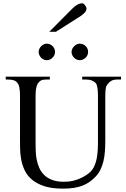

<svg xmlns="http://www.w3.org/2000/svg" viewBox="-20 -1126 763 1162"><path d="M687 -644.5Q666.5 -644.5 652.6 -636.2Q638.7 -627.9 627.4 -610.8Q621.6 -604 619.4 -586.9Q617.2 -569.8 617.2 -542V-272.5Q617.2 -238.3 614.7 -207.3Q612.3 -176.3 605.7 -149.2Q599.1 -122.1 587.9 -99.1Q576.7 -76.2 559.1 -57.6Q541 -38.6 521.5 -24.9Q502 -11.2 478.5 -2.2Q455.1 6.8 426.3 11.2Q397.5 15.6 360.8 15.6Q293 15.6 247.3 0.5Q201.7 -14.6 172.9 -39.3Q144 -64 129.2 -95.7Q114.3 -127.4 108.2 -160.9Q102.1 -194.3 101.6 -227.1Q101.1 -259.8 101.1 -285.6V-545.4Q101.1 -576.2 97.2 -595.9Q93.3 -615.7 84.5 -625.5Q76.7 -635.7 63.2 -640.1Q49.8 -644.5 29.8 -644.5H14.6V-662.1H281.7V-644.5H256.8Q236.8 -644.5 226.6 -638.2Q216.3 -631.8 207.5 -618.7Q202.1 -608.9 198.7 -591.1Q195.3 -573.2 195.3 -545.4V-256.3Q195.3 -234.9 196.3 -209.2Q197.3 -183.6 202.4 -158.2Q207.5 -132.8 218.3 -108.9Q229 -85 248 -66.4Q267.1 -47.9 296.4 -36.9Q325.7 -25.9 367.7 -25.9Q397.5 -25.9 422.6 -32Q447.8 -38.1 467.8 -47.4Q487.8 -56.6 502.7 -66.9Q517.6 -77.1 526.4 -85.4Q539.1 -97.2 547.4 -113.5Q555.7 -129.9 560.8 -148.2Q565.9 -166.5 568.4 -185.5Q570.8 -204.6 571.8 -221.9Q572.8 -239.3 572.8 -253.4V-545.4Q572.8 -576.2 569.6 -595.7Q566.4 -615.2 559.1 -623.5Q539.6 -644.5 502.4 -644.5H477.5V-662.1H712.4V-644.5ZM313 -812Q313 -801.8 309.1 -792.7Q305.2 -783.7 298.1 -776.9Q291 -770 282 -765.9Q272.9 -761.7 262.7 -761.7Q252.9 -761.7 244.1 -765.9Q235.4 -770 228.5 -777.1Q221.7 -784.2 217.8 -793.2Q213.9 -802.2 213.9 -812Q213.9 -821.3 218 -830.3Q222.2 -839.4 229 -846.2Q235.8 -853 244.6 -857.4Q253.4 -861.8 262.7 -861.8Q272.9 -861.8 282 -857.9Q291 -854 298.1 -847.2Q305.2 -840.3 309.1 -831.3Q313 -822.3 313 -812ZM513.2 -812Q513.2 -801.8 509.3 -792.7Q505.4 -783.7 498.3 -776.9Q491.2 -770 482.2 -765.9Q473.1 -761.7 462.9 -761.7Q452.6 -761.7 443.6 -765.9Q434.6 -770 427.7 -777.1Q420.9 -784.2 417 -793.2Q413.1 -802.2 413.1 -812Q413.1 -821.3 417.5 -830.3Q421.9 -839.4 428.7 -846.2Q435.5 -853 444.6 -857.4Q453.6 -861.8 462.9 -861.8Q473.1 -861.8 482.2 -857.9Q491.2 -854 498.3 -847.2Q505.4 -840.3 509.3 -831.3Q513.2 -822.3 513.2 -812ZM503.4 -1074.2Q503.4 -1060.1 491 -1047.9Q478.5 -1035.6 462.9 -1025.4L318.4 -933.6H278.3L417 -1073.2Q429.7 -1086.4 445.6 -1096.2Q461.4 -1106 477.5 -1106Q481.4 -1106 485.8 -1103Q490.2 -1100.1 494.1 -1095.2Q498 -1090.3 500.7 -1084.7Q503.4 -1079.1 503.4 -1074.2Z"/></svg>

Font: Doulos SIL Eur
Style: Regular
Weight: 400
Designer: Walt Agee, Victor Gaultney, Peter Martin, Debbi Hosken, Becca Hirsbrunner
Foundry: SIL International
Version: Version 5.000